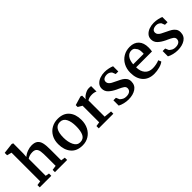

<svg xmlns="http://www.w3.org/2000/svg" viewBox="182 -1900 3019 3019"><g transform="rotate(-45 1691.0 -390.5)"><path d="M122 -62V-699L44 -720V-773L220 -794L245 -784L244 -560L239 -487Q279 -521 330 -539.5Q381 -558 426 -558Q493 -558 528.5 -530Q564 -502 577 -447Q590 -392 589 -300V-62L659 -51V0H388V-51L466 -62V-264Q466 -342 460 -384.5Q454 -427 431 -450.5Q408 -474 360 -474Q292 -474 245 -440V-62L307 -51V0H50V-51Z M1265 -286Q1265 -198 1230 -130.5Q1195 -63 1134 -25.5Q1073 12 996 12Q867 12 801 -67.5Q735 -147 735 -275Q735 -363 772 -428Q809 -493 871.5 -528Q934 -563 1011 -563Q1135 -563 1200 -487.5Q1265 -412 1265 -286ZM866 -289Q866 -191 900 -121Q934 -51 1001 -50Q1074 -49 1104.5 -108Q1135 -167 1135 -277Q1135 -378 1102.5 -440.5Q1070 -503 1001 -503Q866 -503 866 -289Z M1434 -62V-431L1365 -472V-514L1513 -558L1541 -549V-466Q1557 -499 1606.5 -528.5Q1656 -558 1698 -558Q1736 -558 1747 -554V-434Q1711 -452 1661 -452Q1599 -452 1558 -425V-64L1687 -51V0H1362V-51Z M1893 -149 1918 -91Q1945 -67 1968 -56.5Q1991 -46 2025 -46Q2074 -46 2102 -66.5Q2130 -87 2130 -127Q2129 -157 2102.5 -176Q2076 -195 2020 -220L1995 -231Q1920 -267 1878 -308Q1836 -349 1836 -409Q1836 -459 1868 -494Q1900 -529 1949.5 -546Q1999 -563 2051 -563Q2095 -563 2140 -553.5Q2185 -544 2212 -531V-415H2155L2132 -472Q2097 -509 2052 -509Q2009 -509 1982.5 -491.5Q1956 -474 1956 -439Q1956 -413 1973.5 -393.5Q1991 -374 2013.5 -362Q2036 -350 2092 -323Q2144 -299 2174.5 -280Q2205 -261 2226 -231.5Q2247 -202 2247 -159Q2247 -75 2182 -31.5Q2117 12 2016 12Q1970 12 1921.5 0.5Q1873 -11 1837 -31V-149Z M2816 -346Q2816 -302 2809 -263H2456Q2458 -170 2503.5 -118Q2549 -66 2633 -66Q2670 -66 2712 -74.5Q2754 -83 2780 -96L2801 -48Q2769 -20 2708 -3.5Q2647 13 2587 13Q2465 12 2398 -63Q2331 -138 2331 -267Q2331 -352 2367 -419.5Q2403 -487 2467 -525Q2531 -563 2613 -563Q2709 -563 2762.5 -506Q2816 -449 2816 -346ZM2457 -329H2691Q2692 -340 2692 -362Q2692 -436 2660 -466Q2640 -504 2590 -504Q2535 -504 2499.5 -459Q2464 -414 2457 -329Z M2988 -149 3013 -91Q3040 -67 3063 -56.5Q3086 -46 3120 -46Q3169 -46 3197 -66.5Q3225 -87 3225 -127Q3224 -157 3197.5 -176Q3171 -195 3115 -220L3090 -231Q3015 -267 2973 -308Q2931 -349 2931 -409Q2931 -459 2963 -494Q2995 -529 3044.5 -546Q3094 -563 3146 -563Q3190 -563 3235 -553.5Q3280 -544 3307 -531V-415H3250L3227 -472Q3192 -509 3147 -509Q3104 -509 3077.5 -491.5Q3051 -474 3051 -439Q3051 -413 3068.5 -393.5Q3086 -374 3108.5 -362Q3131 -350 3187 -323Q3239 -299 3269.5 -280Q3300 -261 3321 -231.5Q3342 -202 3342 -159Q3342 -75 3277 -31.5Q3212 12 3111 12Q3065 12 3016.5 0.5Q2968 -11 2932 -31V-149Z"/></g></svg>

Font: Martel
Style: Bold
Weight: 700
Designer: Dan Reynolds
Foundry: Dan Reynolds
Version: Version 1.001; ttfautohint (v1.1) -l 5 -r 5 -G 72 -x 0 -D la